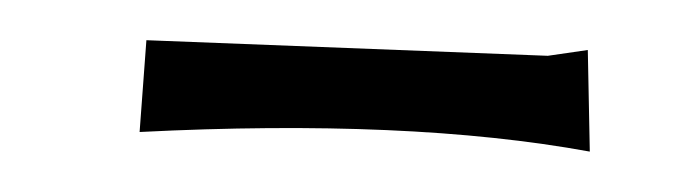

<svg xmlns="http://www.w3.org/2000/svg" viewBox="-20 -691 342 96"><path d="M253.9 -663.1 273.9 -666 274.9 -615.2Q184.1 -631.8 49.8 -625L53.2 -670.9Z"/></svg>

Font: Loved by the King
Style: Regular
Weight: 400
Designer: Kimberly Geswein
Foundry: Kimberly Geswein
Version: Version 1.002 2006